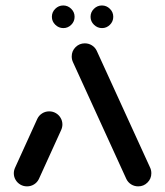

<svg xmlns="http://www.w3.org/2000/svg" viewBox="-20 -675 598 695"><path d="M77.8 -0.4Q64.8 -0.4 53.9 -6.7Q43 -13 36.5 -23.9Q30 -34.8 30 -47.8Q30 -58.1 34.8 -68.5L115.2 -245.2Q121.1 -257.4 132.6 -264.6Q144.1 -271.9 158.1 -271.9Q171.1 -271.9 182 -265.6Q193 -259.3 199.4 -248.3Q205.9 -237.4 205.9 -224.4Q205.9 -214.1 201.1 -203.7L120.7 -27Q114.8 -14.8 103.3 -7.6Q91.9 -0.4 77.8 -0.4ZM527.8 -47.8Q527.8 -28.1 513.9 -14.3Q500 -0.4 480.4 -0.4Q466.3 -0.4 454.8 -7.6Q443.3 -14.8 437.4 -27L244.1 -450Q239.6 -459.6 239.6 -470.7Q239.6 -490.4 253.5 -504.3Q267.4 -518.1 287 -518.1Q301.1 -518.1 312.6 -510.9Q324.1 -503.7 330 -491.5L523.3 -68.5Q527.8 -59.3 527.8 -47.8ZM307.8 -614.1Q307.8 -631.1 320 -643.1Q332.2 -655.2 348.9 -655.2Q365.6 -655.2 377.8 -643.1Q390 -631.1 390 -614.1Q390 -597.4 378 -585.4Q365.9 -573.3 349.3 -573.3Q332.6 -573.3 320.2 -585.4Q307.8 -597.4 307.8 -614.1ZM167.8 -614.1Q167.8 -631.1 180 -643.1Q192.2 -655.2 208.9 -655.2Q225.6 -655.2 237.8 -643.1Q250 -631.1 250 -614.1Q250 -597.4 238 -585.4Q225.9 -573.3 209.3 -573.3Q192.6 -573.3 180.2 -585.4Q167.8 -597.4 167.8 -614.1Z"/></svg>

Font: 26F Galaxy Sans Extra Bold
Style: Regular
Weight: 800
Designer: C₂₉H₂₅N₃O₅
Version: Version 1.100